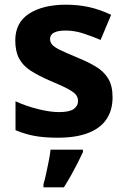

<svg xmlns="http://www.w3.org/2000/svg" viewBox="-20 -576 537 817"><path d="M459 -162Q459 -107 433 -68.5Q407 -30 355 -10Q303 10 226 10Q169 10 128 2.5Q87 -5 46 -22V-145Q90 -125 141 -112Q192 -99 231 -99Q275 -99 293.5 -112Q312 -125 312 -146Q312 -160 304.5 -171Q297 -182 272 -196Q247 -210 194 -232Q143 -254 110 -275.5Q77 -297 61 -327.5Q45 -358 45 -404Q45 -480 104 -518Q163 -556 261 -556Q312 -556 358 -546Q404 -536 453 -513L408 -406Q368 -423 332 -434.5Q296 -446 259 -446Q226 -446 209.5 -437Q193 -428 193 -410Q193 -397 201.5 -386.5Q210 -376 234.5 -364Q259 -352 307 -332Q354 -313 388 -292.5Q422 -272 440.5 -241.5Q459 -211 459 -162ZM333 71Q323 93 310.5 117.5Q298 142 283.5 168Q269 194 252 221H165V208Q171 188 176.5 162Q182 136 187.5 109Q193 82 195 61H333Z"/></svg>

Font: Noto Sans Sinhala
Style: Regular
Weight: 400
Designer: Jelle Bosma - Monotype Design Team
Foundry: Monotype Imaging Inc.
Version: Version 2.006